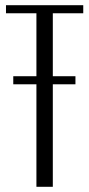

<svg xmlns="http://www.w3.org/2000/svg" viewBox="-20 -718 342 738"><path d="M300 -667H183V-425H270V-394H183V0H120V-394H31V-425H120V-667H3V-698H300Z"/></svg>

Font: Moniqa Paragraph
Style: Regular
Weight: 400
Designer: Rajesh Rajput
Foundry: Rajesh Rajput
Version: Version 1.000